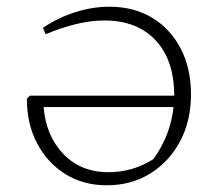

<svg xmlns="http://www.w3.org/2000/svg" viewBox="-20 -545 661 572"><path d="M298 7Q228 7 174.5 -26.5Q121 -60 90.5 -118Q60 -176 60 -251L69 -260H499V-261Q499 -365 444 -424.5Q389 -484 291 -484Q250 -484 205.5 -473Q161 -462 116 -443L108 -462Q152 -492 203.5 -508.5Q255 -525 306 -525Q379 -525 433.5 -492Q488 -459 518.5 -400Q549 -341 549 -264Q549 -185 516.5 -124Q484 -63 427.5 -28Q371 7 298 7ZM437 -71Q488 -142 497 -226H110Q117 -140 169 -86Q221 -32 303 -32Q376 -32 437 -71Z"/></svg>

Font: Piazzolla SC ExtraLight
Style: Regular
Weight: 200
Designer: Juan Pablo del Peral
Foundry: Huerta Tipografica
Version: Version 1.330